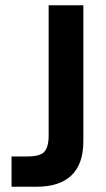

<svg xmlns="http://www.w3.org/2000/svg" viewBox="-20 -710 402 730"><path d="M23.9 -115.2H85Q131.3 -115.2 147.9 -132.3Q165 -150.4 165 -194.8V-689.9H296.9V-172.9Q296.9 -86.9 252 -43.5Q207 0 119.1 0H23.9Z"/></svg>

Font: D-DIN Exp
Style: DINExp-Bold
Weight: 700
Width: 7
Designer: Charles Nix
Foundry: Datto Inc.
Version: Version 1.00